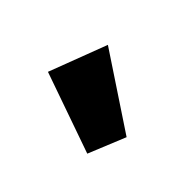

<svg xmlns="http://www.w3.org/2000/svg" viewBox="-65 -262 428 428"><g transform="rotate(-45 149.0 -48.5)"><path d="M44 29 111 -162 248 -110 132 65Z"/></g></svg>

Font: IBM Plex Sans Arabic Medium
Style: Regular
Weight: 500
Designer: Mike Abbink, Paul van der Laan, Pieter van Rosmalen, Wael Morcos, Khajak Apelian
Foundry: Bold Monday
Version: Version 1.1